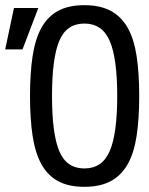

<svg xmlns="http://www.w3.org/2000/svg" viewBox="-57 -725 577 742"><path d="M269 -705Q330 -705 371 -683Q412 -661 436.5 -617.5Q461 -574 471 -508Q481 -442 481 -354Q481 -266 471 -200Q461 -134 436.5 -90.5Q412 -47 371 -25Q330 -3 269 -3Q208 -3 167.5 -25Q127 -47 103 -90.5Q79 -134 69 -200Q59 -266 59 -354Q59 -442 69 -508Q79 -574 103 -617.5Q127 -661 167.5 -683Q208 -705 269 -705ZM269 -634Q200 -634 172 -567Q144 -500 144 -354Q144 -208 172 -141Q200 -74 269 -74Q338 -74 367 -141Q396 -208 396 -354Q396 -500 367 -567Q338 -634 269 -634ZM-3 -694H91L30 -534H-37Z"/></svg>

Font: D2Coding
Style: Regular
Weight: 400
Monospace: yes
Designer: Yong-Rak Park; Jeong-Hwan Yoon; Sang-Min Lee;
Foundry: NHN Corporation
Version: Version 1.3.2; Build 20180524